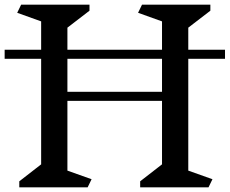

<svg xmlns="http://www.w3.org/2000/svg" viewBox="-20 -806 988 826"><path d="M790 -72 894 -35 877 0H583V-26L677 -99V-372H270V-72L374 -35L357 0H63V-26L157 -99V-553H0V-592H157V-714L54 -751L71 -786H365V-760L270 -687V-592H677V-714L574 -751L591 -786H885V-760L790 -687V-592H948V-553H790ZM270 -553V-411H677V-553Z"/></svg>

Font: Inknut Antiqua Light
Style: Regular
Weight: 300
Designer: Claus Eggers Sørensen
Foundry: Claus Eggers Sørensen
Version: Version 1.003; ttfautohint (v1.8.2) -l 8 -r 50 -G 200 -x 14 